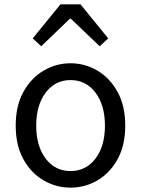

<svg xmlns="http://www.w3.org/2000/svg" viewBox="-20 -847 646 880"><path d="M303 13Q237 13 179.5 -20.5Q122 -54 87 -117.5Q52 -181 52 -271Q52 -362 87 -425.5Q122 -489 179.5 -523Q237 -557 303 -557Q370 -557 427 -523Q484 -489 519 -425.5Q554 -362 554 -271Q554 -181 519 -117.5Q484 -54 427 -20.5Q370 13 303 13ZM303 -63Q374 -63 417.5 -120Q461 -177 461 -271Q461 -365 417.5 -422.5Q374 -480 303 -480Q233 -480 189.5 -422.5Q146 -365 146 -271Q146 -177 189.5 -120Q233 -63 303 -63ZM130 -671 257 -827H349L476 -671L437 -635L305 -761H300L169 -635Z"/></svg>

Font: Gothic Nguyen
Style: Regular
Weight: 400
Designer: MORI Takayuki
Version: Version 1.220;July 21, 2023;FontCreator 14.0.0.2814 64-bit